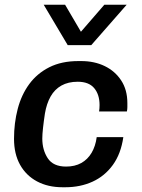

<svg xmlns="http://www.w3.org/2000/svg" viewBox="-20 -778 596 808"><path d="M243 10Q182 10 136 -14.5Q90 -39 64.5 -84.5Q39 -130 39 -194Q39 -260 54.5 -319.5Q70 -379 103 -424Q136 -469 187.5 -495Q239 -521 310 -521H322Q377 -521 420.5 -500Q464 -479 490 -439.5Q516 -400 516 -344Q516 -336 516 -327Q516 -318 514 -309H397Q398 -316 398.5 -322.5Q399 -329 399 -336Q399 -380 376.5 -407Q354 -434 307 -434Q267 -434 238.5 -418Q210 -402 193 -372Q176 -342 169 -300Q164 -267 161 -239.5Q158 -212 158 -195Q158 -147 181 -112Q204 -77 258 -77Q295 -77 322 -92Q349 -107 365.5 -135Q382 -163 387 -201H499Q489 -131 455 -84Q421 -37 369.5 -13.5Q318 10 255 10ZM513 -758 364 -588H265L164 -758H254L346 -601H283L419 -758Z"/></svg>

Font: Chivo Medium Medium
Style: Italic
Weight: 500
Italic angle: -8.05°
Version: Version 2.002